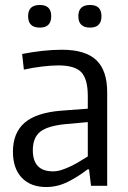

<svg xmlns="http://www.w3.org/2000/svg" viewBox="-20 -747 514 772"><path d="M166 5Q103 5 67.5 -32.5Q32 -70 32 -137Q32 -213 79 -253.5Q126 -294 226 -302L333 -310V-361Q333 -429 307 -456.5Q281 -484 215 -484Q188 -484 149.5 -479.5Q111 -475 76 -467L69 -530Q157 -547 229 -547Q323 -547 367 -505.5Q411 -464 411 -376V0H346L338 -66H332Q295 -37 253 -16Q211 5 166 5ZM193 -58Q210 -58 228.5 -64Q247 -70 265.5 -79Q284 -88 301 -98.5Q318 -109 333 -118V-256L244 -248Q172 -241 142 -217.5Q112 -194 112 -143Q112 -58 193 -58ZM140 -636Q93 -636 93 -682Q93 -727 140 -727Q186 -727 186 -682Q186 -636 140 -636ZM342 -636Q295 -636 295 -682Q295 -727 342 -727Q388 -727 388 -682Q388 -636 342 -636Z"/></svg>

Font: Encode Sans Condensed
Style: Regular
Weight: 400
Designer: Pablo Impallari, Andres Torresi
Foundry: Pablo Impallari, Andres Torresi
Version: Version 1.000; ttfautohint (v1.00) -l 8 -r 50 -G 200 -x 14 -